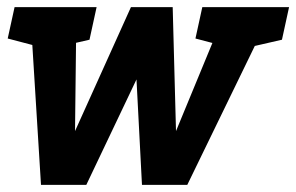

<svg xmlns="http://www.w3.org/2000/svg" viewBox="-20 -520 833 540"><path d="M379.3 0 353.3 -500H465.7L475 -151.3L619 -500H749.7L506.7 0ZM95.3 0 64.3 -500H195L191 -151.3L348.3 -500H460.7L222.7 0ZM77.7 -391.7 1.7 -411.7 21 -500H101ZM89.7 -375.7 171.7 -500H251.7L231.7 -408.3ZM605.7 -391.7 529.7 -411.7 549 -500H629ZM631 -375.7 713 -500H793L773 -408.3Z"/></svg>

Font: Epunda Slab Light
Style: Italic
Weight: 300
Italic angle: -12°
Designer: Simon Atzbach
Foundry: typofactur
Version: Version 1.102